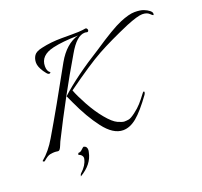

<svg xmlns="http://www.w3.org/2000/svg" viewBox="-124 -689 1041 989"><g transform="rotate(-20 397.0 -195.0)"><path d="M650 -492Q543 -446 471 -406.5Q399 -367 268 -272Q280 -239 309 -186Q338 -133 371.5 -92.5Q405 -52 429.5 -41Q454 -30 465 -30Q476 -30 488.5 -32Q501 -34 525.5 -52.5Q550 -71 566 -89Q582 -107 603 -135Q611 -146 614 -138Q614 -132 609 -124Q557 -52 519.5 -21Q482 10 444 10Q390 10 339 -57Q290 -121 247 -215Q230 -252 229 -254Q315 -333 463 -425Q573 -499 624 -520.5Q675 -542 706 -542Q737 -542 755 -535Q773 -528 784 -519Q795 -510 795 -502Q795 -494 792 -494Q789 -494 776.5 -506Q764 -518 739 -518Q714 -518 650 -492ZM429 -530Q384 -530 338 -449Q226 -260 119 -46Q117 -42 111.5 -28Q106 -14 101 -8Q96 -2 88 -3.5Q80 -5 71 -5Q62 -5 48 -2.5Q34 0 11 20Q7 24 3 21.5Q-1 19 -1 18Q-1 17 0 16Q43 -19 78 -79Q159 -216 274 -425Q322 -509 391 -528Q304 -526 253 -514Q177 -497 177 -437Q177 -411 191 -401Q195 -398 190 -395Q185 -392 179 -395.5Q173 -399 160 -418Q140 -448 140 -470Q140 -492 151 -508.5Q162 -525 196 -532Q248 -544 308 -544Q310 -544 359.5 -544Q409 -544 423 -546.5Q437 -549 439 -549Q448 -549 450 -538Q450 -528 441 -528Q435 -530 429 -530ZM240 43Q240 49 238 56Q226 119 157 159Q159 148 165 143Q197 114 204 81Q207 71 200.5 62Q194 53 183 51L186 41Q199 41 207 32Q220 20 222 20Q240 23 240 43Z"/></g></svg>

Font: Italianno
Style: Regular
Weight: 400
Designer: Robert E. Leuschke
Foundry: Robert E. Leuschke
Version: Version 1.003